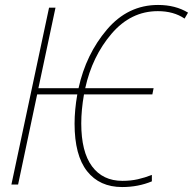

<svg xmlns="http://www.w3.org/2000/svg" viewBox="-20 -745 779 775"><path d="M473 10Q538 10 593 -13V-39Q565 -28 536.5 -21.5Q508 -15 474 -15Q395 -15 351.5 -73.5Q308 -132 308 -247Q308 -301 319 -364H595L600 -389H324Q352 -517 430 -608.5Q508 -700 617 -700Q681 -700 725 -670L739 -694Q688 -725 618 -725Q496 -725 411.5 -625.5Q327 -526 297 -389H135L204 -714H178L26 0H53L130 -364H292Q281 -301 281 -246Q281 -118 331.5 -54Q382 10 473 10Z"/></svg>

Font: Noto Sans UI SemiCondensed Thin
Style: Italic
Weight: 250
Width: 4
Italic angle: -12°
Designer: Monotype Design Team
Foundry: Monotype Imaging Inc.
Version: Version 1.901